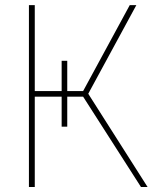

<svg xmlns="http://www.w3.org/2000/svg" viewBox="-20 -748 632 768"><path d="M226.6 -504.9H249V-241.2H226.6ZM95.7 0V-727.5H119.1V-383.8H312.5L499 -727.5H525.4L333 -373L570.3 0H543.9L312.5 -361.3H119.1V0Z"/></svg>

Font: Inter 24pt Thin
Style: Regular
Weight: 250
Designer: Rasmus Andersson
Foundry: rsms
Version: Version 4.001;git-66647c0bb